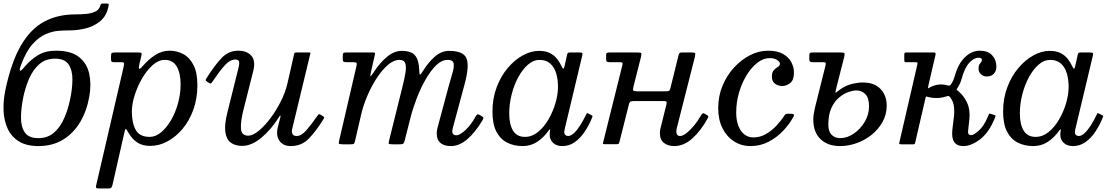

<svg xmlns="http://www.w3.org/2000/svg" viewBox="-22 -817 6314 1087"><path d="M592.5 -782.5Q581.5 -727 545.5 -697.2Q509.5 -667.5 463 -656.2Q416.5 -645 373 -645Q347.5 -645 312 -642.8Q276.5 -640.5 237.8 -624.2Q199 -608 162 -566.8Q125 -525.5 96.5 -447.5Q87.5 -423.5 91.2 -418Q95 -412.5 113 -434Q148.5 -477 191.2 -503.5Q234 -530 294.5 -530Q380 -530 425.2 -494.2Q470.5 -458.5 483.2 -399.2Q496 -340 483.5 -270Q469.5 -189.5 432 -126.2Q394.5 -63 335 -26.5Q275.5 10 195 10Q129 10 86.5 -15.8Q44 -41.5 22.5 -86.2Q1 -131 -1.8 -188.8Q-4.5 -246.5 9 -310Q42.5 -468 97.5 -561.2Q152.5 -654.5 229 -695Q305.5 -735.5 403.5 -735.5Q433 -735.5 463 -738Q493 -740.5 515.8 -750.5Q538.5 -760.5 545 -783.5Q548 -792 550.2 -794.5Q552.5 -797 562 -797H582.5Q591 -797 592.8 -794.2Q594.5 -791.5 592.5 -782.5ZM110.5 -270Q97.5 -208 96.8 -154.5Q96 -101 118 -68Q140 -35 194.5 -35Q249 -35 284.8 -67Q320.5 -99 341.8 -148.5Q363 -198 374 -250Q387.5 -312 388 -365.5Q388.5 -419 366.5 -452Q344.5 -485 290 -485Q235.5 -485 199.8 -453Q164 -421 142.8 -371.5Q121.5 -322 110.5 -270Z M629.5 -520H757.5Q776 -520 778.8 -516.5Q781.5 -513 777.5 -497L767.5 -455.5Q762.5 -434.5 765.5 -428.5Q768.5 -422.5 787.5 -444.5Q819 -481.5 857.5 -505.8Q896 -530 937.5 -530Q980.5 -530 1016.2 -510.5Q1052 -491 1073.8 -448Q1095.5 -405 1095.5 -335Q1095.5 -260 1073 -197Q1050.5 -134 1012 -88Q973.5 -42 926 -16.5Q878.5 9 828 9Q783.5 9 754.2 -11Q725 -31 706 -64.5Q693.5 -86.5 690.2 -87.5Q687 -88.5 681 -62L615.5 227Q613 238.5 609 244.2Q605 250 590 250H537.5Q524 250 522.2 246Q520.5 242 522.5 232L678 -439Q681 -452.5 680.2 -458.8Q679.5 -465 660.5 -465H622.5Q611 -465 608.8 -469.2Q606.5 -473.5 606.5 -485V-499.5Q606.5 -514 611.2 -517Q616 -520 629.5 -520ZM724.5 -185Q724.5 -122 746.2 -82Q768 -42 825.5 -42Q859 -42 890.2 -68Q921.5 -94 946.5 -137Q971.5 -180 986 -233Q1000.5 -286 1000.5 -340Q1000.5 -403 978.5 -440.5Q956.5 -478 910.5 -478Q876 -478 843 -449Q810 -420 783.2 -374.2Q756.5 -328.5 740.5 -278.2Q724.5 -228 724.5 -185Z M1147 -374Q1195 -450 1234 -490Q1273 -530 1327 -530Q1376.5 -530 1402 -500.2Q1427.5 -470.5 1410 -408L1355 -190Q1339.5 -127.5 1342.2 -88.2Q1345 -49 1383.5 -49Q1409 -49 1442 -75.8Q1475 -102.5 1508 -146.2Q1541 -190 1567.2 -241.8Q1593.5 -293.5 1605 -343.5L1643.5 -512.5Q1645.5 -520 1655.5 -520H1726Q1733.5 -520 1734.8 -518.8Q1736 -517.5 1734.5 -511.5L1631.5 -84Q1628.5 -71 1633.8 -59Q1639 -47 1657.5 -47Q1684.5 -47 1713.5 -80.8Q1742.5 -114.5 1772.5 -158Q1779.5 -168 1782.8 -170Q1786 -172 1792 -168L1804.5 -160.5Q1812 -156 1813.2 -153.5Q1814.5 -151 1808 -140.5Q1767 -74 1726 -32Q1685 10 1624.5 10Q1580 10 1559.8 -20.5Q1539.5 -51 1550.5 -95L1564.5 -150Q1567.5 -161.5 1565.2 -162.5Q1563 -163.5 1559 -156.5Q1514 -84 1458 -37.5Q1402 9 1349 9Q1310.5 9 1285.5 -8.8Q1260.5 -26.5 1254 -67.5Q1247.5 -108.5 1265 -179L1326 -424Q1328.5 -434 1331.2 -447Q1334 -460 1330.5 -470Q1327 -480 1310 -480Q1279.5 -480 1249 -445.5Q1218.5 -411 1184.5 -360Q1179.5 -352 1175 -347Q1170.5 -342 1164 -346L1151.5 -354Q1143 -359.5 1142.5 -362.8Q1142 -366 1147 -374Z M1937.5 -520H2080.5Q2096.5 -520 2099.5 -518.5Q2102.5 -517 2099.5 -503.5L2079.5 -415.5Q2074 -391.5 2075 -386Q2076 -380.5 2095.5 -410.5Q2129.5 -463 2169.8 -496Q2210 -529 2252 -529Q2307.5 -529 2329 -501.8Q2350.5 -474.5 2352 -413.5Q2352.5 -395 2356 -394.8Q2359.5 -394.5 2371 -413Q2403.5 -465 2440.5 -497Q2477.5 -529 2520.5 -529Q2601 -529 2618.8 -487.2Q2636.5 -445.5 2608.5 -341L2542.5 -96Q2538.5 -81 2538.5 -71Q2538.5 -63 2544.5 -57Q2550.5 -51 2560 -51Q2582 -51 2614 -81.5Q2646 -112 2670 -156Q2675 -165 2679.2 -168.5Q2683.5 -172 2693 -166.5L2704 -160Q2713 -155 2714.5 -150.8Q2716 -146.5 2709 -135Q2668.5 -67.5 2623.5 -28.8Q2578.5 10 2531 10Q2492.5 10 2471.5 -7.8Q2450.5 -25.5 2450.5 -63Q2450.5 -67 2451.5 -76.2Q2452.5 -85.5 2454.5 -92L2518.5 -330Q2530 -372 2540 -405.5Q2550 -439 2546.2 -458.5Q2542.5 -478 2511.5 -478Q2479 -478 2447.5 -447.5Q2416 -417 2388 -368Q2360 -319 2338 -262.2Q2316 -205.5 2302.5 -153L2269 -20.5Q2265.5 -7.5 2261.2 -3.8Q2257 0 2240.5 0H2202.5Q2179.5 0 2178.5 -4.2Q2177.5 -8.5 2182 -26L2257.5 -330Q2268 -371.5 2273.5 -405Q2279 -438.5 2272.5 -458.2Q2266 -478 2239 -478Q2207.5 -478 2174.5 -449.8Q2141.5 -421.5 2111.2 -375.2Q2081 -329 2057.5 -274Q2034 -219 2022 -166L1988.5 -21Q1985 -7 1982 -3.5Q1979 0 1961.5 0H1919.5Q1897 0 1896.2 -4.8Q1895.5 -9.5 1899.5 -27L1996 -442.5Q1999.5 -457.5 1996 -461.2Q1992.5 -465 1973.5 -465H1940.5Q1927.5 -465 1923 -467.8Q1918.5 -470.5 1918.5 -483.5V-497.5Q1918.5 -511 1921.2 -515.5Q1924 -520 1937.5 -520Z M3330.5 -152Q3313.5 -109.5 3289 -72.5Q3264.5 -35.5 3232.8 -12.8Q3201 10 3161.5 10Q3128 10 3109 -8.5Q3090 -27 3090 -53Q3090 -64 3090.8 -69.8Q3091.5 -75.5 3092.5 -79.5Q3093.5 -85 3091.5 -85Q3089.5 -85 3085.5 -79.5Q3054.5 -36.5 3018 -13.2Q2981.5 10 2937.5 10Q2888 10 2849.2 -9.5Q2810.5 -29 2788.2 -72Q2766 -115 2766 -185Q2766 -260 2789.8 -323Q2813.5 -386 2852.5 -432Q2891.5 -478 2937.8 -503.5Q2984 -529 3029 -529Q3068 -529 3092.8 -515.8Q3117.5 -502.5 3132.2 -483.2Q3147 -464 3155.5 -445.5Q3163.5 -428.5 3167.2 -428.2Q3171 -428 3174.5 -444L3188.5 -507Q3190 -514 3193 -517Q3196 -520 3204.5 -520H3257Q3272 -520 3274.5 -516.5Q3277 -513 3274 -501L3174.5 -84Q3173.5 -80 3173 -75Q3172.5 -70 3172.5 -66Q3172.5 -58 3178.8 -52.5Q3185 -47 3194.5 -47Q3210.5 -47 3228.5 -64.2Q3246.5 -81.5 3263.8 -109Q3281 -136.5 3295.5 -167Q3298.5 -173.5 3300 -175.8Q3301.5 -178 3308 -174.5L3325 -166Q3331.5 -162.5 3332.2 -160.5Q3333 -158.5 3330.5 -152ZM3137 -325Q3137 -367 3126.8 -401.8Q3116.5 -436.5 3093.2 -457.2Q3070 -478 3031.5 -478Q2998 -478 2967.2 -451.2Q2936.5 -424.5 2912.5 -380.5Q2888.5 -336.5 2874.8 -282.8Q2861 -229 2861 -175Q2861 -112 2882.8 -77Q2904.5 -42 2950 -42Q2989.5 -42 3023.5 -69.5Q3057.5 -97 3083 -140.8Q3108.5 -184.5 3122.8 -233.5Q3137 -282.5 3137 -325Z M3912 -495 3809 -89Q3808 -85 3807.5 -80Q3807 -75 3807 -71Q3807 -63 3811.5 -55Q3816 -47 3828.5 -47Q3843.5 -47 3864.8 -63.8Q3886 -80.5 3908 -107Q3930 -133.5 3946.5 -163.5Q3950.5 -170.5 3955.2 -174.2Q3960 -178 3968 -173L3979.5 -166Q3986 -162.5 3987.8 -159.2Q3989.5 -156 3984.5 -147Q3947 -78 3898.5 -34Q3850 10 3795 10Q3760 10 3737 -7.8Q3714 -25.5 3714 -63Q3714 -67 3714.5 -73.8Q3715 -80.5 3716 -85L3750.5 -224Q3754.5 -239 3750.2 -242Q3746 -245 3727 -245H3574Q3556 -245 3549.2 -242.8Q3542.5 -240.5 3538.5 -226L3485.5 -15.5Q3483 -5.5 3480.2 -3Q3477.5 -0.5 3464.5 -0.5H3404.5Q3390 -0.5 3391.2 -5.2Q3392.5 -10 3395 -20.5L3501.5 -448Q3504 -459 3501 -462Q3498 -465 3485.5 -465H3429.5Q3417 -465 3413.2 -468.2Q3409.5 -471.5 3409.5 -484V-504Q3409.5 -514.5 3413.8 -517.2Q3418 -520 3427.5 -520H3585.5Q3605 -520 3608 -516Q3611 -512 3607 -495L3564.5 -327Q3560 -309.5 3563 -304.8Q3566 -300 3589 -300H3744Q3760 -300 3765.2 -302.8Q3770.5 -305.5 3773.5 -318L3819.5 -504Q3821 -511 3824.5 -515.5Q3828 -520 3837.5 -520H3890.5Q3910 -520 3913 -516Q3916 -512 3912 -495Z M4473 -407Q4473 -363.5 4451.8 -346.8Q4430.5 -330 4405 -330Q4384.5 -330 4366.2 -342.8Q4348 -355.5 4348 -383Q4348 -408.5 4359.2 -420Q4370.5 -431.5 4382 -438.5Q4393.5 -445.5 4393.5 -457Q4393.5 -466 4378.2 -477Q4363 -488 4335 -488Q4300 -488 4266.2 -462Q4232.5 -436 4205.2 -391.8Q4178 -347.5 4162 -292.8Q4146 -238 4146 -180Q4146 -117 4172.2 -78Q4198.5 -39 4244 -39Q4281 -39 4313.8 -57.8Q4346.5 -76.5 4373 -104.8Q4399.5 -133 4418 -161.5Q4422 -168 4425.8 -170.5Q4429.5 -173 4440.5 -173H4451Q4466 -173 4471 -170Q4476 -167 4470.5 -157Q4448.5 -115.5 4412.5 -77.2Q4376.5 -39 4329.5 -14.5Q4282.5 10 4227.5 10Q4175 10 4133.5 -16.8Q4092 -43.5 4068 -91.8Q4044 -140 4044 -205Q4044 -272.5 4068.5 -331.5Q4093 -390.5 4134 -435Q4175 -479.5 4225 -504.8Q4275 -530 4326 -530Q4379.5 -530 4411.8 -511.2Q4444 -492.5 4458.5 -464Q4473 -435.5 4473 -407Z M4591.5 -205.5 4652 -448Q4654.5 -459 4651.5 -462Q4648.5 -465 4636 -465H4580Q4567.5 -465 4563.8 -468.2Q4560 -471.5 4560 -484V-504Q4560 -514.5 4564.2 -517.2Q4568.5 -520 4578 -520H4736Q4755.5 -520 4758.5 -516Q4761.5 -512 4757.5 -495L4714 -324Q4708 -299.5 4708 -294.5Q4708 -289.5 4715.2 -296Q4722.5 -302.5 4737 -312.5Q4770.5 -335 4803.8 -342.5Q4837 -350 4861.5 -350Q4928.5 -350 4963.2 -313.2Q4998 -276.5 4998 -220Q4998 -169.5 4974.8 -127.2Q4951.5 -85 4913.2 -54.2Q4875 -23.5 4828.2 -6.8Q4781.5 10 4734 10Q4664 10 4623.2 -29.5Q4582.5 -69 4582.5 -140Q4582.5 -155.5 4585 -172Q4587.5 -188.5 4591.5 -205.5ZM4667.5 -110Q4667.5 -73.5 4685.8 -54.2Q4704 -35 4734.5 -35Q4774 -35 4811.5 -60.5Q4849 -86 4873.5 -127Q4898 -168 4898 -215Q4898 -263 4877.2 -284Q4856.5 -305 4826 -305Q4808 -305 4781.5 -296Q4755 -287 4728.8 -265.2Q4702.5 -243.5 4685 -205.8Q4667.5 -168 4667.5 -110Z M5610 -147.5Q5576.5 -66 5526.5 -28Q5476.5 10 5432 10Q5358.5 10 5370 -85L5379 -160Q5382 -185 5378.8 -212.8Q5375.5 -240.5 5360.5 -262Q5351 -275.5 5344.2 -273.5Q5337.5 -271.5 5322 -267.5Q5310 -264 5299 -263Q5288 -262 5279 -262Q5253.5 -262 5234.5 -267.5Q5224 -270.5 5221.8 -270.8Q5219.5 -271 5217 -259L5159.5 -10.5Q5158 -4 5156.5 -2Q5155 0 5146.5 0H5082Q5068 0 5068.5 -4Q5069 -8 5071.5 -18.5L5171 -449.5Q5173.5 -459.5 5172 -462.2Q5170.5 -465 5158.5 -465H5108.5Q5100.5 -465 5099 -468.8Q5097.5 -472.5 5097.5 -480.5V-506Q5097.5 -513 5099 -516.5Q5100.5 -520 5107.5 -520H5264Q5273.5 -520 5274.5 -515.8Q5275.5 -511.5 5274 -505L5234 -332.5Q5230.5 -315.5 5233.2 -317Q5236 -318.5 5247 -324.5Q5264 -333 5279 -336Q5294 -339 5303 -339Q5319.5 -339 5334 -335.5Q5348.5 -332 5353.2 -332.2Q5358 -332.5 5366 -345.5Q5376.5 -362 5385 -392Q5404 -458 5442 -494Q5480 -530 5525 -530Q5571 -530 5595 -504Q5619 -478 5619 -439Q5619 -413.5 5603.8 -398.8Q5588.5 -384 5566 -384Q5545 -384 5531.5 -396.8Q5518 -409.5 5518 -428Q5518 -444 5522.8 -451.8Q5527.5 -459.5 5532.2 -464.8Q5537 -470 5537 -478Q5537 -490 5518 -490Q5492 -490 5465.8 -462Q5439.5 -434 5422 -370Q5414 -341.5 5399 -320Q5392.5 -310.5 5394.8 -308.2Q5397 -306 5405.5 -299Q5435 -274.5 5453.2 -235.2Q5471.5 -196 5466 -141L5459 -77Q5457.5 -64.5 5461.5 -58.2Q5465.5 -52 5478 -52Q5489.5 -52 5519 -77.2Q5548.5 -102.5 5571 -157Q5575.5 -168.5 5577.5 -172Q5579.5 -175.5 5592 -171L5601.5 -168Q5613 -164.5 5613.8 -161.5Q5614.5 -158.5 5610 -147.5Z M6221.5 -152Q6204.5 -109.5 6180 -72.5Q6155.5 -35.5 6123.8 -12.8Q6092 10 6052.5 10Q6019 10 6000 -8.5Q5981 -27 5981 -53Q5981 -64 5981.8 -69.8Q5982.5 -75.5 5983.5 -79.5Q5984.5 -85 5982.5 -85Q5980.5 -85 5976.5 -79.5Q5945.5 -36.5 5909 -13.2Q5872.5 10 5828.5 10Q5779 10 5740.2 -9.5Q5701.5 -29 5679.2 -72Q5657 -115 5657 -185Q5657 -260 5680.8 -323Q5704.5 -386 5743.5 -432Q5782.5 -478 5828.8 -503.5Q5875 -529 5920 -529Q5959 -529 5983.8 -515.8Q6008.5 -502.5 6023.2 -483.2Q6038 -464 6046.5 -445.5Q6054.5 -428.5 6058.2 -428.2Q6062 -428 6065.5 -444L6079.5 -507Q6081 -514 6084 -517Q6087 -520 6095.5 -520H6148Q6163 -520 6165.5 -516.5Q6168 -513 6165 -501L6065.5 -84Q6064.5 -80 6064 -75Q6063.5 -70 6063.5 -66Q6063.5 -58 6069.8 -52.5Q6076 -47 6085.5 -47Q6101.5 -47 6119.5 -64.2Q6137.5 -81.5 6154.8 -109Q6172 -136.5 6186.5 -167Q6189.5 -173.5 6191 -175.8Q6192.5 -178 6199 -174.5L6216 -166Q6222.5 -162.5 6223.2 -160.5Q6224 -158.5 6221.5 -152ZM6028 -325Q6028 -367 6017.8 -401.8Q6007.5 -436.5 5984.2 -457.2Q5961 -478 5922.5 -478Q5889 -478 5858.2 -451.2Q5827.5 -424.5 5803.5 -380.5Q5779.5 -336.5 5765.8 -282.8Q5752 -229 5752 -175Q5752 -112 5773.8 -77Q5795.5 -42 5841 -42Q5880.5 -42 5914.5 -69.5Q5948.5 -97 5974 -140.8Q5999.5 -184.5 6013.8 -233.5Q6028 -282.5 6028 -325Z"/></svg>

Font: Besley
Style: Italic
Weight: 400
Italic angle: -13°
Designer: Owen Earl
Foundry: indestructible type*
Version: Version 4.000; ttfautohint (v1.8.4.7-5d5b)